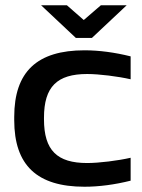

<svg xmlns="http://www.w3.org/2000/svg" viewBox="-20 -700 540 729"><path d="M34 -256V-244C34 -72 121 9 301 9C356 9 416 1 476 -14V-101C428 -90 356 -81 311 -81C197 -81 147 -129 147 -247V-253C147 -371 197 -419 311 -419C356 -419 428 -410 476 -399V-486C416 -501 356 -509 301 -509C121 -509 34 -428 34 -256ZM136 -680 268 -556H329L461 -680H363L298 -624L234 -680Z"/></svg>

Font: LT Wave Medium
Style: Regular
Weight: 500
Designer: Daniel Lyons
Version: Version 2.5 (Glyphs App)